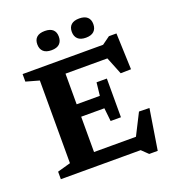

<svg xmlns="http://www.w3.org/2000/svg" viewBox="-164 -1031 1086 1198"><g transform="rotate(-20 379.0 -432.0)"><path d="M532.5 -492V-363.5V-235H464L454.5 -323H216V-405.5H454.5L464 -492ZM694 -495 625 -493.5 558.5 -659 609 -609H216V-698H582.5L635 -736H685ZM554 -39.5 650.5 -230 719.5 -228.5 676.5 40.5H620L578 0H216V-88.5H598ZM48 0V-50L135.5 -74.5V-623.5L48 -648V-698H300.5V0ZM269.5 -776Q233.5 -776 215.5 -793Q197.5 -810 197.5 -840.5Q197.5 -871 215.5 -887.2Q233.5 -903.5 269.5 -903.5Q305 -903.5 322.8 -887.2Q340.5 -871 340.5 -840.5Q340.5 -810 322.8 -793Q305 -776 269.5 -776ZM498 -776Q462.5 -776 444.5 -793Q426.5 -810 426.5 -840.5Q426.5 -871 444.5 -887.2Q462.5 -903.5 498 -903.5Q533.5 -903.5 551.5 -887.2Q569.5 -871 569.5 -840.5Q569.5 -810 551.5 -793Q533.5 -776 498 -776Z"/></g></svg>

Font: Newsreader 9pt SemiBold
Style: Regular
Weight: 600
Designer: Hugues Gentile
Foundry: Production Type
Version: Version 1.003